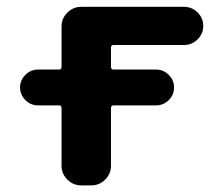

<svg xmlns="http://www.w3.org/2000/svg" viewBox="-20 -566 651 565"><path d="M91.8 -255.9Q70.3 -255.9 54.7 -271.5Q39.1 -287.1 39.1 -308.6Q39.1 -330.1 54.7 -345.7Q70.3 -361.3 91.8 -361.3H154.3Q161.1 -361.3 161.1 -369.1V-488.3Q161.1 -511.7 178.2 -528.8Q195.3 -545.9 218.8 -545.9H521.5Q544.9 -545.9 561.5 -529.3Q578.1 -512.7 578.1 -489.7Q578.1 -466.8 561.5 -450.2Q544.9 -433.6 521.5 -433.6H314.5Q306.6 -433.6 306.6 -425.8V-369.1Q306.6 -361.3 314.5 -361.3H439.5Q460.9 -361.3 476.6 -345.7Q492.2 -330.1 492.2 -308.6Q492.2 -287.1 476.6 -271.5Q460.9 -255.9 439.5 -255.9H314.5Q306.6 -255.9 306.6 -248V-78.1Q306.6 -54.7 289.6 -37.6Q272.5 -20.5 249 -20.5H218.8Q195.3 -20.5 178.2 -37.6Q161.1 -54.7 161.1 -78.1V-248Q161.1 -255.9 154.3 -255.9Z"/></svg>

Font: Gen Jyuu Gothic Bold
Style: Bold
Weight: 700
Designer: [Source Han Sans]
Ryoko NISHIZUKA  (kana & ideographs); Paul D. Hunt (Latin, Greek & Cyrillic); Wenlong ZHANG  (bopomofo
Version: Version 1.002.20150607